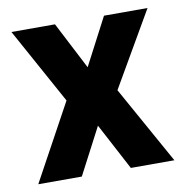

<svg xmlns="http://www.w3.org/2000/svg" viewBox="-63 -561 600 621"><g transform="rotate(-10 237.0 -250.0)"><path d="M151 -251 14 0H157L237 -153L318 0H461L319 -255L461 -500H318L237 -345L157 -500H14Z"/></g></svg>

Font: Sunflower
Style: Bold
Weight: 700
Designer: JIKJI
Foundry: JIKJI
Version: Version 1.00